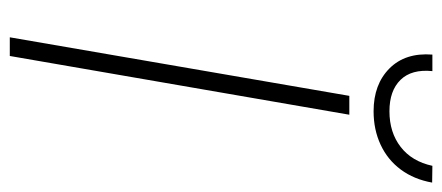

<svg xmlns="http://www.w3.org/2000/svg" viewBox="-282 -644 925 402"><g transform="rotate(90 181.0 -442.5)"><path d="M219.7 -710.9 96.7 0H57.6L180.2 -710.9ZM326.7 -884.8 361.8 -884.3Q355 -846.2 334.5 -818.6Q314 -791 282.5 -776.4Q251 -761.7 212.4 -761.7Q156.2 -761.7 122.8 -794.9Q89.4 -828.1 93.8 -884.8H128.4Q124 -841.3 146.7 -818.1Q169.4 -794.9 212.4 -794.9Q256.8 -794.9 287.1 -818.4Q317.4 -841.8 326.7 -884.8Z"/></g></svg>

Font: Roboto ExtraLight
Style: Italic
Weight: 250
Designer: Christian Robertson
Foundry: Google
Version: Version 3.009; 2024